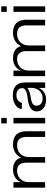

<svg xmlns="http://www.w3.org/2000/svg" viewBox="1120 -1852 746 3026"><g transform="rotate(-90 1493.0 -339.0)"><path d="M328 -507Q390 -507 429 -490Q468 -473 490 -444.5Q512 -416 521 -381Q550 -442 605 -474.5Q660 -507 724 -507Q789 -507 830.5 -489.5Q872 -472 895 -442Q918 -412 927.5 -375Q937 -338 937 -300V-1H848V-300Q848 -362 818 -402.5Q788 -443 712 -443Q683 -443 651 -433.5Q619 -424 592 -401.5Q565 -379 548 -341.5Q531 -304 531 -247V-1H442V-300Q442 -362 413 -402.5Q384 -443 316 -443Q287 -443 255.5 -433.5Q224 -424 196.5 -401.5Q169 -379 152 -341.5Q135 -304 135 -247V-1H48V-500H135V-375Q147 -419 177 -448.5Q207 -478 247 -492.5Q287 -507 328 -507Z M1061 0V-500H1148V0ZM1061 -605V-692H1148V-605Z M1442 14Q1350 14 1300 -27Q1250 -68 1250 -131Q1250 -170 1270 -199.5Q1290 -229 1337.5 -249Q1385 -269 1468 -278Q1509 -282 1543 -291.5Q1577 -301 1597 -318Q1617 -335 1617 -363Q1617 -402 1588.5 -427.5Q1560 -453 1505 -453Q1468 -453 1444 -441Q1420 -429 1407 -411.5Q1394 -394 1389 -377Q1388 -372 1387 -367H1290Q1289 -378 1291 -390Q1297 -422 1326 -449.5Q1355 -477 1399 -493.5Q1443 -510 1496 -510Q1568 -510 1610.5 -490.5Q1653 -471 1674 -440Q1695 -409 1701 -373.5Q1707 -338 1707 -306V0H1620V-100Q1599 -52 1554 -19Q1509 14 1442 14ZM1456 -40Q1505 -40 1542.5 -63.5Q1580 -87 1600.5 -127.5Q1621 -168 1621 -217V-282Q1576 -241 1472 -228Q1406 -219 1373 -198.5Q1340 -178 1340 -137Q1340 -115 1350.5 -92.5Q1361 -70 1386 -55Q1411 -40 1456 -40Z M2086 -507Q2148 -507 2187 -490Q2226 -473 2248 -444.5Q2270 -416 2279 -381Q2308 -442 2363 -474.5Q2418 -507 2482 -507Q2547 -507 2588.5 -489.5Q2630 -472 2653 -442Q2676 -412 2685.5 -375Q2695 -338 2695 -300V-1H2606V-300Q2606 -362 2576 -402.5Q2546 -443 2470 -443Q2441 -443 2409 -433.5Q2377 -424 2350 -401.5Q2323 -379 2306 -341.5Q2289 -304 2289 -247V-1H2200V-300Q2200 -362 2171 -402.5Q2142 -443 2074 -443Q2045 -443 2013.5 -433.5Q1982 -424 1954.5 -401.5Q1927 -379 1910 -341.5Q1893 -304 1893 -247V-1H1806V-500H1893V-375Q1905 -419 1935 -448.5Q1965 -478 2005 -492.5Q2045 -507 2086 -507Z M2819 0V-500H2906V0ZM2819 -605V-692H2906V-605Z"/></g></svg>

Font: Panamera Medium
Style: Regular
Weight: 500
Designer: Bastien Sozeau
Foundry: NBR — Bastien Sozeau
Version: Version 3.002; ttfautohint (v1.8.4.7-5d5b);gftools[0.9.33]